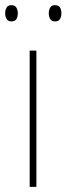

<svg xmlns="http://www.w3.org/2000/svg" viewBox="-32 -775 258 744"><path d="M109 -51H83V-579H109ZM-12 -724Q-12 -736 -6.5 -745.5Q-1 -755 12 -755Q26 -755 31.5 -745.5Q37 -736 37 -724Q37 -710 31.5 -701Q26 -692 12 -692Q-1 -692 -6.5 -701.5Q-12 -711 -12 -724ZM157 -724Q157 -736 162.5 -745.5Q168 -755 181 -755Q195 -755 200.5 -746Q206 -737 206 -724Q206 -711 200.5 -701.5Q195 -692 181 -692Q168 -692 162.5 -701.5Q157 -711 157 -724Z"/></svg>

Font: Noto Sans Tamil UI SemiCondensed Thin
Style: Regular
Weight: 100
Width: 4
Designer: Jelle Bosma - Monotype Design Team
Foundry: Monotype Imaging Inc.
Version: Version 2.004; ttfautohint (v1.8.4.7-5d5b)